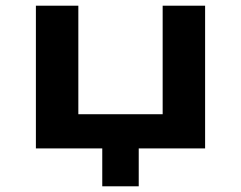

<svg xmlns="http://www.w3.org/2000/svg" viewBox="-20 -521 846 674"><path d="M339 133V0H106V-501H255V-120H551V-501H700V0H467V133Z"/></svg>

Font: Nunito Sans 7pt Expanded
Style: Bold
Weight: 700
Width: 7
Designer: Vernon Adams
Foundry: Vernon Adams
Version: Version 3.101;gftools[0.9.27]